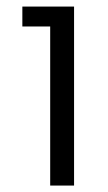

<svg xmlns="http://www.w3.org/2000/svg" viewBox="-20 -576 336 596"><path d="M135.8 0V-493.8H49.4V-555.6H209.9V0Z"/></svg>

Font: Slabo 27px
Style: Regular
Weight: 400
Version: Version 1.02 Build 003a